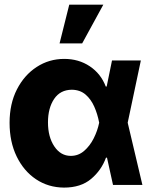

<svg xmlns="http://www.w3.org/2000/svg" viewBox="-20 -811 667 842"><path d="M260.7 11.7Q191.9 11.2 137.9 -24.9Q84 -61 53 -125Q22 -189 22 -272.5Q22 -356 54.2 -418.9Q86.4 -481.9 140.9 -517.3Q195.3 -552.7 261.7 -552.7Q325.2 -552.7 373.8 -520.3Q422.4 -487.8 443.8 -431.6H447.8L471.2 -545.9H597.7L540 -272.9L604.5 0H475.6L449.2 -119.6H444.8Q424.8 -64.5 379.6 -26.4Q334.5 11.7 260.7 11.7ZM190.4 -274.4Q190.4 -210.4 218.3 -168.9Q246.1 -127.4 290.5 -127.4Q323.7 -127.4 349.1 -149.4Q374.5 -171.4 391.1 -204.6Q407.7 -237.8 414.6 -271.5L415 -272.9L414.6 -274.4Q407.7 -311 393.3 -343.5Q378.9 -376 355 -396.5Q331.1 -417 294.9 -417.5Q244.1 -417 217.3 -377Q190.4 -336.9 190.4 -274.4ZM241.2 -620.6 283.7 -790.5H433.1L340.3 -620.6Z"/></svg>

Font: Inter Tight ExtraBold
Style: Regular
Weight: 800
Designer: Rasmus Andersson
Foundry: rsms
Version: Version 3.004; ttfautohint (v1.8.4.7-5d5b)